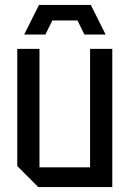

<svg xmlns="http://www.w3.org/2000/svg" viewBox="-20 -758 525 778"><path d="M435 -560V0H135L50 -85V-560H140V-80H345V-560ZM164 -618H78L138 -738H348L408 -618H322L294 -675H192Z"/></svg>

Font: Tektur SemiCondensed
Style: Regular
Weight: 400
Width: 4
Designer: Adam Jagosz
Foundry: Adam Jagosz
Version: Version 1.005;gftools[0.9.30]